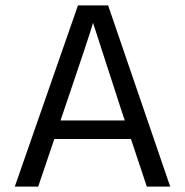

<svg xmlns="http://www.w3.org/2000/svg" viewBox="-20 -694 688 714"><path d="M205 -246H444L431 -285L326 -609Q314 -566 218 -284ZM526 0 467 -177H182L122 0H35L270 -674H382L613 0Z"/></svg>

Font: Hind
Style: Regular
Weight: 400
Designer: Manushi Parikh, Satya Rajpurohit
Foundry: Indian Type Foundry
Version: Version 2.000;PS 1.0;hotconv 1.0.79;makeotf.lib2.5.61930